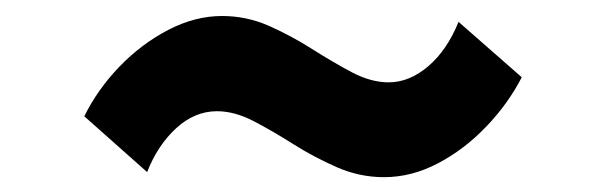

<svg xmlns="http://www.w3.org/2000/svg" viewBox="-20 -538 778 246"><path d="M472 -311Q507.5 -311 541.2 -328.8Q575 -346.5 603 -375.8Q631 -405 648.5 -439L567.5 -510Q553 -474 528.8 -453.2Q504.5 -432.5 478 -432.5Q455.5 -432.5 431.2 -445.2Q407 -458 380.2 -475Q353.5 -492 324.8 -504.8Q296 -517.5 264.5 -517.5Q230 -517.5 195.8 -499.8Q161.5 -482 133.2 -452.8Q105 -423.5 88 -389L168.5 -317.5Q182 -352 205.8 -373.8Q229.5 -395.5 258 -395.5Q280.5 -395.5 305 -382.8Q329.5 -370 356 -353.2Q382.5 -336.5 411.5 -323.8Q440.5 -311 472 -311Z"/></svg>

Font: Spartan
Style: Bold
Weight: 700
Designer: Matt Bailey, Mirko Velimirovic
Foundry: Matt Bailey
Version: Version 1.003; ttfautohint (v1.8.3)